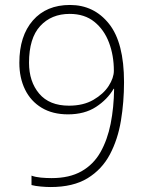

<svg xmlns="http://www.w3.org/2000/svg" viewBox="-20 -744 591 774"><path d="M184 10Q167 10 144.5 8Q122 6 107 2V-36Q123 -30 145 -28Q167 -26 188 -26Q260 -26 308.5 -53.5Q357 -81 385 -130.5Q413 -180 426 -245Q439 -310 440 -386H438Q413 -343 367 -313Q321 -283 254 -283Q192 -283 148 -309.5Q104 -336 81 -383Q58 -430 58 -491Q58 -599 112.5 -661.5Q167 -724 262 -724Q359 -724 419.5 -648Q480 -572 480 -413Q480 -333 467.5 -257.5Q455 -182 423 -121.5Q391 -61 333 -25.5Q275 10 184 10ZM258 -318Q316 -318 356.5 -341.5Q397 -365 418 -397.5Q439 -430 439 -459Q439 -520 419.5 -572Q400 -624 360.5 -656Q321 -688 261 -688Q187 -688 142 -639Q97 -590 97 -491Q97 -415 138 -366.5Q179 -318 258 -318Z"/></svg>

Font: Noto Sans Devanagari ExtraLight
Style: Regular
Weight: 200
Designer: Jelle Bosma - Monotype Design Team
Foundry: Monotype Imaging Inc.
Version: Version 2.004; ttfautohint (v1.8.4.7-5d5b)